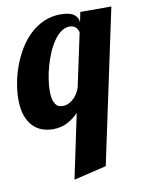

<svg xmlns="http://www.w3.org/2000/svg" viewBox="-98 -566 669 877"><g transform="rotate(-10 236.5 -127.5)"><path d="M175.8 250 238.8 -48.8Q216.8 -25.4 187.5 -9.8Q158.2 5.9 120.1 5.9Q94.2 5.9 70.3 -2.4Q46.4 -10.7 27.8 -29.8Q9.3 -48.8 -2 -79.6Q-13.2 -110.4 -13.2 -154.8Q-13.2 -189 -6.3 -228Q0.5 -267.1 14.6 -306.2Q28.8 -345.2 50 -381.1Q71.3 -417 99.9 -444.6Q128.4 -472.2 164.6 -488.5Q200.7 -504.9 244.1 -504.9Q286.6 -504.9 305.9 -490.2Q325.2 -475.6 325.2 -454.1V-452.1L335 -500H479L327.1 213.9ZM315.9 -409.2Q314.9 -413.6 312.5 -419.4Q310.1 -425.3 305.4 -430.4Q300.8 -435.5 293.2 -439.2Q285.6 -442.9 274.9 -442.9Q253.9 -442.9 235.1 -429.2Q216.3 -415.5 200.7 -392.8Q185.1 -370.1 172.9 -341.3Q160.6 -312.5 152.1 -282Q143.6 -251.5 139.2 -221.9Q134.8 -192.4 134.8 -168.9Q134.8 -140.1 140.1 -124.5Q145.5 -108.9 153.1 -101.3Q160.6 -93.8 169.4 -92.3Q178.2 -90.8 185.1 -90.8Q195.3 -90.8 206.3 -95.5Q217.3 -100.1 228 -108.9Q238.8 -117.7 248 -131.1Q257.3 -144.5 263.2 -162.1Z"/></g></svg>

Font: Lobster
Style: Regular
Weight: 400
Designer: Pablo Impallari
Foundry: Pablo Impallari
Version: Version 1.007; ttfautohint (v1.1) -l 8 -r 50 -G 50 -x 14 -D 